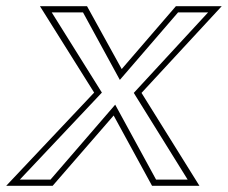

<svg xmlns="http://www.w3.org/2000/svg" viewBox="-44 -600 736 620"><path d="M-24 0H126L323 -227L447 0H600L413 -300L672 -580H524L349 -377L237 -580H85L260 -301ZM20 -20 285 -301 123 -560H224L343 -342L531 -560H628L388 -300L562 -20H460L328 -262L119 -20Z"/></svg>

Font: Charger Pro
Style: OlObl
Weight: 900
Designer: Jasper
Foundry: Cannot Into Space Fonts
Version: Version 1.09